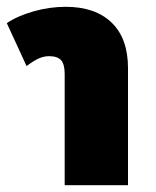

<svg xmlns="http://www.w3.org/2000/svg" viewBox="-23 -544 459 564"><path d="M167 0V-327Q167 -355 156.5 -367Q146 -379 121 -379Q107 -379 92.5 -373Q78 -367 55 -350L-3 -476Q28 -497 75 -510.5Q122 -524 170 -524Q257 -524 305 -477.5Q353 -431 353 -344V0Z"/></svg>

Font: Noto Sans Thai Looped UI Black
Style: Regular
Weight: 900
Designer: Cadson Demak Team
Foundry: Cadson Demak Co., Ltd.
Version: Version 1.000